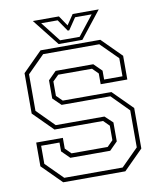

<svg xmlns="http://www.w3.org/2000/svg" viewBox="-93 -931 836 1004"><g transform="rotate(-10 325.5 -429.0)"><path d="M160.5 0 57.5 -103V-229H199V-172L229.5 -141.5H421.5L452 -172V-249L421.5 -279.5H163.5L60.5 -382.5V-597L163.5 -700H481L584 -597V-471H442.5V-528L412 -558.5H232.5L201.5 -528V-451.5L232.5 -421H490.5L593.5 -318V-103L490.5 0ZM170 -22H480L571 -113V-309.5L481.5 -400H222.5L180 -441.5V-538L222.5 -580.5H422.5L464.5 -539V-492H562V-588L471.5 -678H173.5L82.5 -587V-393L174 -301H432.5L473.5 -262.5V-162L431 -119.5H219.5L177.5 -161V-208H80V-112ZM262.5 -716 150.5 -858H289L325.5 -804L362 -858H500.5L388.5 -716ZM273.5 -734H377L459.5 -839H371.5L329.5 -777H321.5L279 -839H191.5Z"/></g></svg>

Font: Tourney Thin ExtraLight
Style: Regular
Weight: 250
Version: Version 1.015